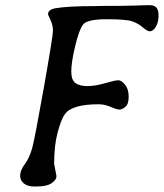

<svg xmlns="http://www.w3.org/2000/svg" viewBox="-20 -708 616 722"><path d="M119.1 -6.8H106Q84.5 -6.8 70.1 -17.8Q55.7 -28.8 55.7 -47.9Q55.7 -66.9 73.5 -91.1Q91.3 -115.2 101.3 -152.1Q111.3 -189 145.3 -380.9Q179.2 -572.8 179.2 -592.8Q179.2 -612.8 169.9 -632.8Q160.6 -652.8 160.6 -654.3Q160.6 -672.4 189.9 -677.2Q235.8 -685.1 340.3 -685.1L356.4 -685.5Q372.6 -686 388.2 -686H436Q452.6 -686 484.4 -687L530.3 -688.5H544.4Q576.2 -688.5 576.2 -651.6Q576.2 -614.7 557.6 -596.7Q551.3 -590.3 542.7 -590.3Q534.2 -590.3 516.8 -605.2Q499.5 -620.1 476.8 -627.9Q454.1 -635.7 380.6 -635.7Q307.1 -635.7 292 -615.2Q276.9 -594.7 262.5 -533.9Q248 -473.1 248 -439.9Q248 -406.7 263.9 -395.5Q279.8 -384.3 309.1 -384.3Q338.4 -384.3 375.7 -395.3Q413.1 -406.2 425 -406.2Q437 -406.2 450.4 -389.4Q463.9 -372.6 463.9 -344.5Q463.9 -316.4 451.4 -306.2Q439 -295.9 429.2 -295.9Q419.4 -295.9 396.5 -305.9Q373.5 -315.9 350.6 -315.9Q250 -315.9 223.6 -278.3Q210 -259.3 196.8 -210.2Q183.6 -161.1 183.6 -91.8L192.4 -45.4Q192.4 -32.2 174.6 -19.5Q156.7 -6.8 119.1 -6.8Z"/></svg>

Font: Averia Libre Light
Style: Italic
Weight: 300
Italic angle: -8.5°
Version: Version 1.002